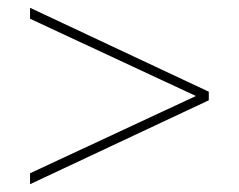

<svg xmlns="http://www.w3.org/2000/svg" viewBox="-20 -599 612 492"><path d="M57 -127V-155L482 -353L57 -551V-579L515 -364V-342Z"/></svg>

Font: Noto Sans Tamil Thin
Style: Regular
Weight: 100
Designer: Jelle Bosma - Monotype Design Team
Foundry: Monotype Imaging Inc.
Version: Version 2.004; ttfautohint (v1.8.4.7-5d5b)